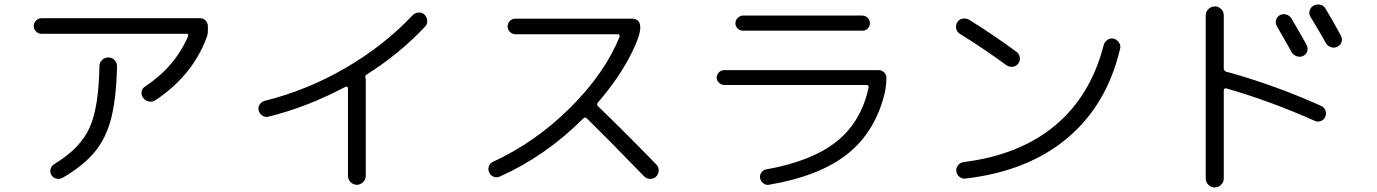

<svg xmlns="http://www.w3.org/2000/svg" viewBox="-20 -785 6040 842"><path d="M162.1 -636.7Q148.4 -636.7 138.2 -647Q127.9 -657.2 127.9 -670.9Q127.9 -684.6 138.2 -694.8Q148.4 -705.1 162.1 -705.1H858.4Q872.1 -705.1 881.8 -694.8Q891.6 -684.6 891.6 -670.9V-648.4Q891.6 -634.8 887.7 -625Q827.1 -456.1 662.1 -345.7Q648.4 -336.9 632.8 -339.8Q617.2 -342.8 607.4 -356.4Q598.6 -368.2 601.1 -383.3Q603.5 -398.4 617.2 -406.2Q747.1 -492.2 804.7 -626Q808.6 -636.7 797.9 -636.7ZM416 -495.1Q416 -510.7 427.7 -522Q439.5 -533.2 455.1 -533.2Q470.7 -533.2 481.9 -522Q493.2 -510.7 493.2 -495.1Q490.2 -355.5 467.8 -267.1Q445.3 -178.7 395 -118.2Q344.7 -57.6 253.9 -4.9Q241.2 2 227.1 -1.5Q212.9 -4.9 205.1 -17.6Q198.2 -30.3 201.7 -43.5Q205.1 -56.6 217.8 -65.4Q330.1 -132.8 371.6 -222.2Q413.1 -311.5 416 -495.1Z M1157.2 -273.4Q1143.6 -269.5 1130.9 -277.8Q1118.2 -286.1 1114.3 -300.3Q1110.4 -314.5 1118.7 -326.7Q1127 -338.9 1140.6 -342.8Q1326.2 -388.7 1495.1 -486.8Q1664.1 -585 1789.1 -717.8Q1799.8 -728.5 1815.4 -730Q1831.1 -731.4 1841.8 -720.7Q1852.5 -710 1853.5 -694.3Q1854.5 -678.7 1843.8 -668Q1734.4 -550.8 1587.9 -458Q1579.1 -453.1 1583 -441.4Q1584 -438.5 1584 -431.6V-13.7Q1584 2 1572.3 13.7Q1560.5 25.4 1544.9 25.4Q1529.3 25.4 1517.6 13.7Q1505.9 2 1505.9 -13.7V-398.4Q1505.9 -402.3 1502.4 -404.3Q1499 -406.2 1495.1 -404.3Q1325.2 -314.5 1157.2 -273.4Z M2171.9 -10.7Q2158.2 -4.9 2145 -9.8Q2131.8 -14.6 2125 -29.3Q2119.1 -42 2124 -55.7Q2128.9 -69.3 2141.6 -75.2Q2328.1 -161.1 2480 -312Q2631.8 -462.9 2697.3 -624Q2698.2 -627.9 2696.3 -631.3Q2694.3 -634.8 2690.4 -634.8H2240.2Q2226.6 -634.8 2216.3 -645Q2206.1 -655.3 2206.1 -668.9Q2206.1 -682.6 2215.8 -692.9Q2225.6 -703.1 2240.2 -703.1H2751H2754.9Q2822.3 -697.3 2752 -556.6Q2697.3 -445.3 2601.6 -335Q2594.7 -326.2 2602.5 -319.3Q2739.3 -186.5 2858.4 -63.5Q2869.1 -52.7 2868.7 -37.1Q2868.2 -21.5 2857.4 -10.7Q2846.7 0 2831.1 -0.5Q2815.4 -1 2804.7 -11.7Q2652.3 -168.9 2553.7 -265.6Q2545.9 -273.4 2538.1 -265.6Q2373 -100.6 2171.9 -10.7Z M3157.2 -412.1Q3143.6 -412.1 3133.3 -421.9Q3123 -431.6 3123 -444.8Q3123 -458 3132.8 -467.8Q3142.6 -477.5 3157.2 -477.5H3833Q3846.7 -477.5 3856.9 -467.8Q3867.2 -458 3867.2 -445.3Q3867.2 -410.2 3860.4 -378.9Q3819.3 -208 3697.3 -110.4Q3575.2 -12.7 3351.6 25.4Q3338.9 27.3 3327.6 19Q3316.4 10.7 3313.5 -2.9Q3310.5 -15.6 3318.4 -27.8Q3326.2 -40 3339.8 -42Q3541 -78.1 3648.9 -164.6Q3756.8 -251 3789.1 -400.4Q3791 -412.1 3780.3 -412.1ZM3238.3 -716.8H3761.7Q3774.4 -716.8 3784.7 -707Q3794.9 -697.3 3794.9 -682.6Q3794.9 -669.9 3785.6 -660.2Q3776.4 -650.4 3761.7 -650.4H3238.3Q3224.6 -650.4 3214.8 -660.2Q3205.1 -669.9 3205.1 -682.6Q3205.1 -696.3 3215.3 -706.5Q3225.6 -716.8 3238.3 -716.8Z M4864.3 -615.2Q4878.9 -611.3 4887.7 -597.7Q4896.5 -584 4891.6 -569.3Q4834 -325.2 4661.1 -179.7Q4488.3 -34.2 4214.8 -2Q4200.2 0 4188 -9.3Q4175.8 -18.6 4173.8 -33.7Q4171.9 -48.8 4181.6 -60.5Q4191.4 -72.3 4206.1 -74.2Q4453.1 -105.5 4608.4 -235.8Q4763.7 -366.2 4820.3 -587.9Q4824.2 -602.5 4837.4 -610.8Q4850.6 -619.1 4864.3 -615.2ZM4189.5 -636.7Q4176.8 -644.5 4173.3 -659.2Q4169.9 -673.8 4177.7 -687Q4185.5 -700.2 4200.7 -703.1Q4215.8 -706.1 4230.5 -698.2Q4334 -633.8 4436.5 -558.6Q4449.2 -549.8 4452.1 -534.7Q4455.1 -519.5 4445.8 -506.8Q4436.5 -494.1 4421.9 -492.2Q4407.2 -490.2 4393.6 -499Q4303.7 -565.4 4189.5 -636.7Z M5643.6 -704.1Q5694.3 -617.2 5710 -587.9Q5716.8 -574.2 5712.9 -560.5Q5709 -546.9 5695.3 -540Q5682.6 -533.2 5667.5 -538.1Q5652.3 -543 5644.5 -555.7Q5632.8 -578.1 5579.1 -670.9Q5572.3 -683.6 5576.2 -697.8Q5580.1 -711.9 5593.3 -718.8Q5606.4 -725.6 5621.1 -721.2Q5635.7 -716.8 5643.6 -704.1ZM5741.2 -760.7Q5754.9 -767.6 5770 -764.2Q5785.2 -760.7 5793 -747.1Q5824.2 -695.3 5860.4 -628.9Q5867.2 -615.2 5863.3 -601.1Q5859.4 -586.9 5844.7 -580.1Q5832 -573.2 5816.9 -578.1Q5801.8 -583 5794.9 -595.7Q5771.5 -637.7 5726.6 -711.9Q5718.8 -724.6 5723.6 -739.3Q5728.5 -753.9 5741.2 -760.7ZM5307.6 37.1Q5291 37.1 5279.3 25.4Q5267.6 13.7 5267.6 -2V-717.8Q5267.6 -733.4 5279.3 -745.1Q5291 -756.8 5307.6 -756.8Q5323.2 -756.8 5335 -745.6Q5346.7 -734.4 5346.7 -717.8V-485.4Q5346.7 -474.6 5357.4 -470.7Q5565.4 -414.1 5774.4 -320.3Q5787.1 -314.5 5792.5 -300.3Q5797.9 -286.1 5792 -273.4Q5786.1 -259.8 5772.9 -254.4Q5759.8 -249 5746.1 -254.9Q5548.8 -342.8 5357.4 -397.5Q5347.7 -399.4 5346.7 -387.7V-2Q5346.7 13.7 5335 25.4Q5323.2 37.1 5307.6 37.1Z"/></svg>

Font: Rounded-X Mgen+ 2m regular
Style: Regular
Weight: 400
Designer: [Source Han Sans]
Ryoko NISHIZUKA  (kana & ideographs); Paul D. Hunt (Latin, Greek & Cyrillic); Wenlong ZHANG  (bopomofo
Version: Version 1.059.20150602